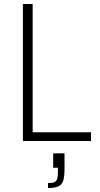

<svg xmlns="http://www.w3.org/2000/svg" viewBox="-20 -708 501 964"><path d="M95 0V-688H144V-44H437V0ZM271 151V134H247V62H304V138Q304 179 297.5 199Q291 219 273.5 227.5Q256 236 221 236V211Q244 211 254 206Q264 201 267.5 189Q271 177 271 151Z"/></svg>

Font: Saira Semi Condensed ExtraLight
Style: Regular
Weight: 200
Width: 4
Designer: Hector Gatti with collaboration of the Omnibus-Type team
Foundry: Omnibus-Type
Version: Version 1.001; ttfautohint (v1.8)